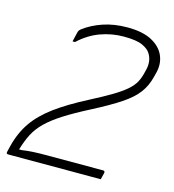

<svg xmlns="http://www.w3.org/2000/svg" viewBox="-107 -810 815 900"><g transform="rotate(15 300.0 -360.0)"><path d="M402 -720Q476 -720 520.5 -696Q565 -672 581.5 -633Q598 -594 586 -548L581 -529Q570 -483 544 -448.5Q518 -414 468.5 -381Q419 -348 336 -305Q262 -267 213.5 -236Q165 -205 135 -175.5Q105 -146 88 -113Q71 -80 58 -36H71Q97 -40 124.5 -41.5Q152 -43 191 -43H464Q474 -43 472 -32Q470 -23 468 -16Q466 -9 464 0H15Q4 0 7 -11L14 -40Q31 -108 66 -158.5Q101 -209 161.5 -253.5Q222 -298 315 -346Q377 -378 417 -402Q457 -426 480.5 -446.5Q504 -467 515.5 -488Q527 -509 533 -535L536 -547Q549 -595 526 -630Q516 -647 487 -660.5Q458 -674 396 -674Q338 -674 283 -654Q228 -634 181 -590H169Q172 -602 175 -615.5Q178 -629 180 -636Q182 -647 193 -655Q231 -684 284 -702Q337 -720 402 -720Z"/></g></svg>

Font: Recursive Sn Lnr St Lt
Style: Italic
Weight: 300
Italic angle: -15°
Version: Version 1.079;hotconv 1.0.112;makeotfexe 2.5.65598; ttfautoh